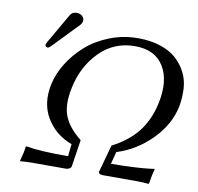

<svg xmlns="http://www.w3.org/2000/svg" viewBox="-81 -809 925 896"><g transform="rotate(10 382.0 -361.0)"><path d="M211.9 -725.1Q227.5 -725.1 238.8 -714.8Q250 -704.6 246.6 -689.9Q244.1 -679.2 236.8 -671.9L119.1 -549.8Q111.3 -542 105.2 -542Q99.1 -542 95.9 -545.9Q92.8 -549.8 94.2 -555.2Q95.2 -559.1 98.1 -564.9L180.7 -708Q189.9 -725.1 211.9 -725.1ZM132.8 0Q96.7 0 72.3 2.9L70.8 0Q83 -43 85 -66.9L87.9 -70.8Q153.3 -58.6 287.6 -59.1L293.9 -117.2Q214.8 -146.5 173.6 -215.6Q132.3 -284.7 152.3 -377Q163.1 -427.2 193.6 -476.6Q224.1 -525.9 269.8 -566.7Q315.4 -607.4 379.6 -632.8Q443.8 -658.2 515.1 -658.2Q573.2 -658.2 619.6 -643.1Q666 -627.9 695.6 -601.8Q725.1 -575.7 743.4 -540Q761.7 -504.4 763.9 -463.1Q766.1 -421.9 758.3 -377Q739.7 -288.6 668.5 -217Q597.2 -145.5 505.9 -117.2L490.7 -59.1Q550.3 -59.1 601.3 -62Q652.3 -64.9 673.8 -67.9L695.3 -70.8L696.3 -66.9Q688.5 -43.9 682.1 0L679.2 2.9Q655.8 0 620.1 0H461.9Q453.1 0 447.5 -3.4Q441.9 -6.8 442.9 -14.2L478.5 -143.1Q555.7 -182.6 599.9 -239.3Q644 -295.9 661.1 -377Q684.1 -484.9 643.3 -552Q602.5 -619.1 506.8 -619.1Q407.7 -619.1 339.4 -549.8Q271 -480.5 249.5 -377.9Q231.9 -295.9 251.7 -243.4Q271.5 -190.9 332.5 -143.1L313 -15.1Q311.5 -8.8 304.2 -4.4Q296.9 0 288.1 0Z"/></g></svg>

Font: Linux Biolinum
Style: Italic
Weight: 400
Italic angle: -12°
Designer: Philipp H. Poll
Foundry: Philipp H. Poll
Version: Version 1.1.3 ; ttfautohint (v0.9)